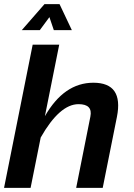

<svg xmlns="http://www.w3.org/2000/svg" viewBox="-28 -916 651 936"><path d="M-8.3 0 131.3 -698.2H260.7L190.9 -349.6Q284.2 -512.7 427.2 -512.7Q575.2 -512.7 542 -346.2L472.7 0H343.3L412.6 -347.7Q424.8 -408.2 355 -408.2Q262.7 -408.2 170.4 -245.6L121.1 0ZM189 -896H262.2L322.3 -769H234.4L212.9 -832.5L166 -769H78.1Z"/></svg>

Font: Sansation
Style: Bold Italic
Weight: 700
Designer: Bernd Montag
Version: Version 1.301